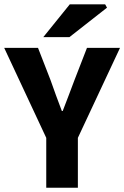

<svg xmlns="http://www.w3.org/2000/svg" viewBox="-27 -875 580 895"><path d="M188.6 0V-232.4L-7.4 -651.8H150.2L208.4 -502.1Q221.2 -465.1 234.1 -430.3Q247 -395.6 261.3 -357.6H265.3Q279.6 -395.6 293.2 -430.3Q306.8 -465.1 320.3 -502.1L378.4 -651.8H532.4L336 -232.4V0ZM174.7 -701.8 298.2 -854.7H463.2L471.8 -839.2L296.4 -701.8Z"/></svg>

Font: Source Sans 3 VF
Style: Regular
Weight: 200
Designer: Paul D. Hunt
Foundry: Adobe
Version: Version 3.046;hotconv 1.0.118;makeotfexe 2.5.65603